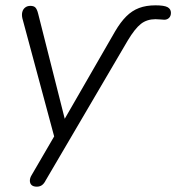

<svg xmlns="http://www.w3.org/2000/svg" viewBox="-20 -514 661 720"><path d="M118 186Q105 186 98.5 180Q92 174 92 163.5Q92 153 99 142L191 -16L187 12L64 -445Q61 -458 63.5 -468.5Q66 -479 74 -485.5Q82 -492 94 -492Q107 -492 113 -485.5Q119 -479 123 -463L231 -36H204L412 -397Q432 -431 453.5 -452.5Q475 -474 501.5 -484Q528 -494 563 -494Q596 -494 608.5 -487Q621 -480 621 -466Q621 -454 614 -447Q607 -440 596 -440Q592 -440 582 -441Q572 -442 563 -442Q531 -442 508.5 -424.5Q486 -407 459 -362L151 163Q145 175 137 180.5Q129 186 118 186Z"/></svg>

Font: Nunito ExtraLight Light
Style: Italic
Weight: 300
Italic angle: -9°
Version: Version 3.602